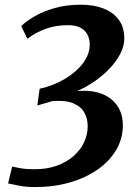

<svg xmlns="http://www.w3.org/2000/svg" viewBox="-20 -768 567 797"><path d="M126.5 8.5Q87.5 8.5 60 2.8Q32.5 -3 13.5 -6.5L30.5 -76.5Q46 -73 68 -69.2Q90 -65.5 124.5 -65.5Q174.5 -65.5 214.8 -79.8Q255 -94 284 -119Q313 -144 328.5 -176.2Q344 -208.5 344 -245Q344 -275 330.2 -300.2Q316.5 -325.5 284.8 -339Q253 -352.5 198 -348.5Q189.5 -346 177.8 -342.5Q166 -339 154.5 -335.8Q143 -332.5 135 -330L144.5 -399.5Q202.5 -412.5 249.8 -440.8Q297 -469 324.8 -506Q352.5 -543 352.5 -583.5Q352.5 -605.5 343.2 -624Q334 -642.5 314 -653Q294 -663.5 262.5 -663.5Q210 -663.5 168 -647.8Q126 -632 93.5 -607L68 -660Q88 -679 122.5 -699.5Q157 -720 205.8 -734.2Q254.5 -748.5 316.5 -748.5Q369 -748.5 409.5 -732.8Q450 -717 473 -686Q496 -655 496 -608.5Q496 -576.5 479 -544Q462 -511.5 433.8 -482.2Q405.5 -453 370.8 -429.2Q336 -405.5 300.5 -390Q348 -394 383.2 -384.8Q418.5 -375.5 442.2 -356Q466 -336.5 478 -309Q490 -281.5 490 -249Q490 -192.5 462.2 -145.5Q434.5 -98.5 385 -64Q335.5 -29.5 269.5 -10.5Q203.5 8.5 126.5 8.5Z"/></svg>

Font: Merriweather
Style: Bold Italic
Weight: 700
Italic angle: -7.8°
Version: Version 2.101